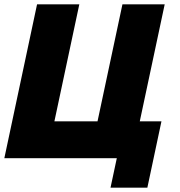

<svg xmlns="http://www.w3.org/2000/svg" viewBox="-23 -730 830 886"><path d="M487 136 516 0H-3L148 -710H343L228 -170H427L542 -710H737L622 -170H722L657 136Z"/></svg>

Font: Raleway Black
Style: Italic
Weight: 900
Italic angle: -12°
Designer: Matt McInerney, Pablo Impallari, Rodrigo Fuenzalida
Foundry: Matt McInerney, Pablo Impallari, Rodrigo Fuenzalida
Version: Version 4.101;RELEASE